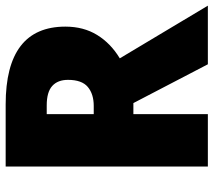

<svg xmlns="http://www.w3.org/2000/svg" viewBox="-58 -696 754 678"><g transform="rotate(-90 319.0 -357.0)"><path d="M289 -714Q564 -714 564 -503Q564 -439 534.5 -391Q505 -343 452 -311L638 0H431L294 -263H255V0H70V-714ZM286 -569H255V-403H284Q326 -403 351 -424Q376 -445 376 -494Q376 -530 354.5 -549.5Q333 -569 286 -569Z"/></g></svg>

Font: Noto Sans Lao SemiCondensed Black
Style: Regular
Weight: 900
Width: 4
Designer: Monotype Design Team
Foundry: Monotype Imaging Inc.
Version: Version 2.003; ttfautohint (v1.8.4.7-5d5b)